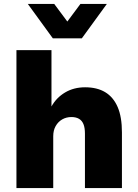

<svg xmlns="http://www.w3.org/2000/svg" viewBox="-20 -961 705 981"><path d="M64 0V-705H243V-417Q268 -462 312.5 -488.5Q357 -515 415 -515Q476 -515 517.5 -490Q559 -465 581 -414.5Q603 -364 603 -284V0H414V-278Q414 -308 406.5 -326.5Q399 -345 383.5 -354Q368 -363 345 -363Q319 -363 298 -351Q277 -339 264.5 -317Q252 -295 252 -265V0ZM250 -765 122 -941H257L324 -851L391 -941H526L398 -765Z"/></svg>

Font: Nunito Sans 8pt Black
Style: Regular
Weight: 900
Version: Version 3.101;gftools[0.9.27]